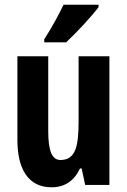

<svg xmlns="http://www.w3.org/2000/svg" viewBox="-20 -786 541 816"><path d="M399 -756V-766H250C229 -722 202 -672 168 -619V-606H261C307 -649 372 -719 399 -756ZM445 -547H314V-269C314 -164 301 -106 237 -106C200 -106 185 -147 185 -229V-547H54V-191C54 -65 102 10 199 10C255 10 295 -17 320 -70H327L342 0H445Z"/></svg>

Font: Noto Sans Thai Looped ExtraCondensed
Style: Bold
Weight: 700
Width: 2
Designer: Sasikarn Vongin, Ben Mitchell
Foundry: The Fontpad Ltd
Version: Version 1.001